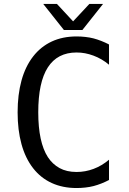

<svg xmlns="http://www.w3.org/2000/svg" viewBox="-20 -924 642 958"><path d="M195.8 -904.3H264.2L344.7 -817.4L425.8 -904.3H494.1L391.1 -774.4H298.8ZM362.3 14.2Q292.5 14.2 237.8 -11Q183.1 -36.1 145 -85Q106.4 -134.8 87.2 -204.8Q67.9 -274.9 67.9 -363.3Q67.9 -451.7 87.2 -522Q106.4 -592.3 145.5 -642.6Q183.6 -691.4 238 -716.8Q292.5 -742.2 362.3 -742.2Q384.3 -742.2 406 -739.7Q427.7 -737.3 446.8 -732.4Q465.3 -727.5 485.4 -719.7Q505.4 -711.9 523.9 -702.1V-601.1Q488.3 -630.9 446.3 -646.5Q425.3 -654.3 404.5 -658.2Q383.8 -662.1 361.8 -662.1Q314.5 -662.1 278.6 -643.6Q242.7 -625 218.8 -587.9Q170.9 -513.7 170.9 -363.8Q170.9 -214.4 218.8 -140.1Q241.7 -105 277.1 -85.4Q312.5 -65.9 362.3 -65.9Q405.8 -65.9 447.3 -81.5Q487.8 -96.7 523.9 -127V-25.9Q485.8 -5.9 446.8 4.4Q427.7 9.3 406 11.7Q384.3 14.2 362.3 14.2Z"/></svg>

Font: Hack
Style: Regular
Weight: 400
Monospace: yes
Designer: Christopher Simpkins
Foundry: Christopher Simpkins
Version: Version 2.019; ttfautohint (v1.4.1) -l 4 -r 80 -G 350 -x 0 -